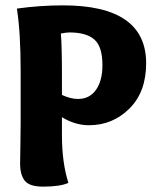

<svg xmlns="http://www.w3.org/2000/svg" viewBox="-20 -693 579 716"><path d="M271 -324Q314 -324 338 -358Q362 -392 362 -450Q362 -519 332 -545.5Q302 -572 239 -572Q227 -572 207 -568Q211 -522 211 -408V-339Q243 -324 271 -324ZM57 -231V-431Q57 -571 43 -661Q129 -673 215 -673Q525 -673 525 -457Q525 -350 462.5 -288Q400 -226 312 -226Q260 -226 211 -256V-189Q211 -87 235 -11Q204 3 141 3Q90 3 72.5 -19Q55 -41 55 -83Q55 -99 56 -147.5Q57 -196 57 -231Z"/></svg>

Font: Overlock Black
Style: Regular
Weight: 900
Designer: Dario Muhafara
Foundry: Dario Manuel Muhafara
Version: Version 1.002